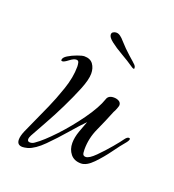

<svg xmlns="http://www.w3.org/2000/svg" viewBox="-71 -366 383 422"><g transform="rotate(20 120.5 -154.5)"><path d="M37 -3Q33 -2 30 -1.5Q27 -1 25 -1Q12 -1 12 -14Q12 -22 17 -34L49 -105Q58 -125 68 -154Q78 -183 78 -208Q78 -212 77 -217Q76 -222 71 -222Q65 -222 56 -215Q47 -208 43 -208Q40 -208 40 -210Q40 -216 49 -221.5Q58 -227 69 -231Q80 -235 85 -235Q99 -235 105.5 -226Q112 -217 112 -204Q112 -190 102.5 -166.5Q93 -143 80 -116.5Q67 -90 54 -67Q41 -44 34 -31Q31 -25 31 -22Q31 -16 37 -16Q43 -16 48 -20Q64 -31 88 -56.5Q112 -82 133 -111.5Q154 -141 161 -162Q164 -172 177 -172Q184 -172 189 -169Q194 -166 194 -160Q194 -158 191.5 -151.5Q189 -145 187 -142Q177 -117 166 -93Q155 -69 155 -43Q155 -33 157 -30.5Q159 -28 163 -28Q171 -28 185 -42Q199 -56 212 -71.5Q225 -87 229 -93Q234 -100 238 -100Q241 -100 241 -98Q241 -94 234 -86Q227 -78 214 -60Q201 -42 186 -26.5Q171 -11 158 -11Q142 -11 133.5 -21.5Q125 -32 125 -47Q125 -60 130.5 -75.5Q136 -91 140 -101Q128 -89 109.5 -67.5Q91 -46 72 -27Q53 -8 37 -3ZM192.1 -247.6Q176.8 -258.1 160.7 -267.3Q144.6 -276.5 133.8 -285Q122.9 -293.4 122.9 -299.9Q122.9 -304.7 127 -306.3Q129.4 -307.9 133.4 -307.9Q138.2 -307.9 143 -304.3Q147.9 -300.7 151.9 -295.8Q164.7 -281.4 177.6 -270.1Q190.5 -258.9 194.5 -254.8Q196.9 -252.4 197.3 -248.4Q197.7 -244.4 192.1 -247.6Z"/></g></svg>

Font: Fuggles
Style: Regular
Weight: 400
Designer: Rob Leuschke
Foundry: Robert E. Leuschke
Version: Version 1.100; ttfautohint (v1.8.3)